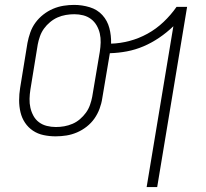

<svg xmlns="http://www.w3.org/2000/svg" viewBox="-20 -548 840 783"><path d="M578 215 687 -441Q660 -415 629 -394Q598 -373 565 -359Q532 -345 497.5 -338.5Q463 -332 428 -331L397 -147Q394 -126 386 -104.5Q378 -83 365 -64.5Q352 -46 333.5 -31.5Q315 -17 294 -8Q273 1 251 4.5Q229 8 207 8Q182 8 158 3Q134 -2 114.5 -15Q95 -28 82 -47.5Q69 -67 63.5 -90.5Q58 -114 58 -139Q58 -164 62 -189L92 -373Q96 -394 103.5 -415.5Q111 -437 124.5 -455.5Q138 -474 156.5 -488.5Q175 -503 196 -512Q217 -521 239 -524.5Q261 -528 282 -528Q315 -528 346 -518.5Q377 -509 397.5 -486.5Q418 -464 426 -433.5Q434 -403 433 -370Q470 -371 508 -381Q546 -391 581.5 -410.5Q617 -430 647 -458.5Q677 -487 700 -520H743L621 215ZM208 -30Q225 -30 242 -33Q259 -36 275.5 -43Q292 -50 306 -62Q320 -74 330.5 -88.5Q341 -103 347 -120Q353 -137 356 -153L387 -337Q390 -356 390.5 -375Q391 -394 387 -411.5Q383 -429 374 -444.5Q365 -460 351 -470.5Q337 -481 319.5 -485.5Q302 -490 283 -490Q266 -490 248.5 -487Q231 -484 215 -477Q199 -470 184.5 -458Q170 -446 159.5 -431.5Q149 -417 143 -400Q137 -383 134 -367L104 -183Q101 -164 100.5 -145Q100 -126 104 -108.5Q108 -91 116.5 -75.5Q125 -60 139 -49.5Q153 -39 171 -34.5Q189 -30 208 -30Z"/></svg>

Font: Iosevka Aile Extralight
Style: Italic
Weight: 200
Italic angle: -9°
Designer: Belleve Invis
Foundry: Belleve Invis
Version: Version 31.1.0; ttfautohint (v1.8.4)